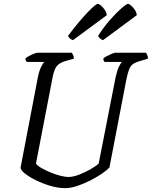

<svg xmlns="http://www.w3.org/2000/svg" viewBox="-20 -978 789 998"><path d="M320 0Q282 0 241.5 -12Q201 -24 166 -41.5Q131 -59 109 -76.5Q87 -94 87 -107L177 -577Q184 -611 194 -631Q204 -651 211 -656H119Q117 -658 114.5 -662.5Q112 -667 112 -674Q118 -680 131 -687Q144 -694 157 -699Q170 -704 176 -704H353Q356 -700 360 -692.5Q364 -685 364 -673L318 -660Q288 -651 274.5 -633.5Q261 -616 253 -574L167 -128Q173 -118 193 -106Q213 -94 239.5 -83Q266 -72 292 -65Q318 -58 335 -58Q360 -58 392 -70.5Q424 -83 452.5 -99.5Q481 -116 493 -128L581 -577Q589 -613 598.5 -632Q608 -651 614 -656H524Q522 -657 519.5 -662Q517 -667 517 -674Q523 -680 536.5 -687Q550 -694 562.5 -699Q575 -704 580 -704H739Q741 -700 745 -692.5Q749 -685 749 -673L702 -659Q682 -653 670 -644Q658 -635 651 -617Q644 -599 637 -566L549 -108Q537 -94 510 -75.5Q483 -57 449.5 -40Q416 -23 381.5 -11.5Q347 0 320 0ZM515 -769Q507 -772 499.5 -778.5Q492 -785 490 -792Q521 -840 554.5 -877.5Q588 -915 613 -936.5Q638 -958 645 -958Q651 -958 661.5 -949Q672 -940 681 -926.5Q690 -913 691 -899ZM359 -769Q351 -772 343 -778.5Q335 -785 334 -792Q391 -868 434.5 -913Q478 -958 488 -958Q494 -958 504.5 -949.5Q515 -941 524 -927.5Q533 -914 535 -899Z"/></svg>

Font: Texturina Light
Style: Italic
Weight: 300
Italic angle: -11°
Designer: Guillermo Torres Carreño
Foundry: Omnibus-Type
Version: Version 1.002; ttfautohint (v1.8.3)